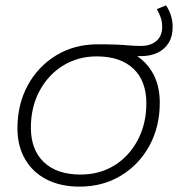

<svg xmlns="http://www.w3.org/2000/svg" viewBox="-20 -691 663 715"><path d="M276 4Q206 4 154 -22.5Q102 -49 73.5 -98Q45 -147 45 -213Q45 -303 83.5 -373.5Q122 -444 189.5 -485Q257 -526 344 -526Q385 -526 411 -525Q437 -524 458.5 -522Q480 -520 505 -520Q541 -520 562.5 -538.5Q584 -557 584 -591Q584 -611 578 -627Q572 -643 564 -657L598 -671Q610 -654 616.5 -633.5Q623 -613 623 -591Q623 -556 608.5 -532Q594 -508 567.5 -495Q541 -482 505 -482Q498 -482 491 -482Q525 -459 546 -424Q575 -376 575 -309Q575 -219 536.5 -148.5Q498 -78 430.5 -37Q363 4 276 4ZM280 -41Q351 -41 406 -75Q461 -109 493 -169.5Q525 -230 525 -306Q525 -390 476.5 -435.5Q428 -481 340 -481Q270 -481 214.5 -446.5Q159 -412 127 -352Q95 -292 95 -216Q95 -133 143.5 -87Q192 -41 280 -41Z"/></svg>

Font: Montserrat Thin Light
Style: Italic
Weight: 300
Italic angle: -11.3°
Version: Version 9.000